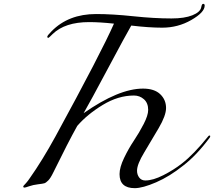

<svg xmlns="http://www.w3.org/2000/svg" viewBox="-20 -959 1114 999"><path d="M480 -886Q565 -886 673.5 -874.5Q782 -863 872 -863Q940 -863 981 -879.5Q1022 -896 1027 -921Q1030 -939 1037 -939Q1045 -939 1045 -930Q1045 -895 975.5 -855Q906 -815 824 -815Q755 -815 663 -826Q634 -776 541 -601.5Q448 -427 415 -370Q598 -498 724 -498Q783 -498 813.5 -469Q844 -440 844 -397Q844 -358 806 -293Q768 -228 730.5 -166Q693 -104 693 -71Q693 -50 704.5 -35Q716 -20 736 -20Q776 -20 830 -47.5Q884 -75 926 -108Q988 -156 1062 -248Q1066 -254 1070 -254Q1074 -254 1074 -250Q1074 -248 1072 -244Q1004 -152 934 -98Q863 -41 792.5 -10.5Q722 20 681 20Q602 20 602 -53Q602 -88 625.5 -137Q649 -186 676.5 -227Q704 -268 727.5 -313.5Q751 -359 751 -387Q751 -423 729 -442.5Q707 -462 677 -462Q595 -462 514.5 -413Q434 -364 382 -304Q335 -220 257 -61Q243 -32 231 -20Q219 -8 211 -5.5Q203 -3 177 0Q152 3 132 10Q112 17 108 17Q101 17 101 12Q101 9 104 6Q107 3 116 -7Q125 -17 135 -32Q200 -124 268 -248Q507 -686 573 -836Q499 -844 444 -844Q318 -844 254 -782Q234 -762 232 -762Q226 -762 226 -768Q226 -774 248 -796Q336 -886 480 -886Z"/></svg>

Font: Miama Nueva
Style: Medium
Weight: 400
Italic angle: -28°
Version: Version 1.0